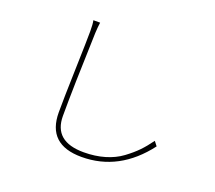

<svg xmlns="http://www.w3.org/2000/svg" viewBox="-128 -919 1256 1121"><g transform="rotate(20 500.0 -359.0)"><path d="M271 -746H313Q309 -720 307 -680Q295 -332 295 -160Q295 -2 481 -2Q551 -2 610.5 -19.5Q670 -37 714 -69.5Q758 -102 788 -133Q818 -164 849 -207L870 -180Q712 28 478 28Q265 28 265 -172Q265 -256 270.5 -440Q276 -624 276 -680Q276 -724 271 -746Z"/></g></svg>

Font: Noto Sans Korean Thin
Style: Regular
Weight: 250
Designer: Ryoko NISHIZUKA  (kana & ideographs); Paul D. Hunt (Latin, Greek & Cyrillic); Wenlong ZHANG  (bopomofo); Sandoll Communi
Foundry: Adobe Systems Incorporated
Version: Version 1.0001;PS 1;hotconv 1.0.78;makeotf.lib2.5.61930